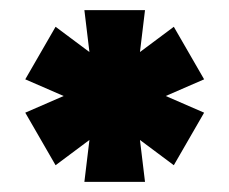

<svg xmlns="http://www.w3.org/2000/svg" viewBox="-20 -755 454 380"><path d="M324 -702 384 -598 308 -565 384 -532 324 -428 257 -478 267 -395H147L157 -478L90 -428L30 -532L106 -565L30 -598L90 -702L157 -652L147 -735H267L257 -652Z"/></svg>

Font: Akshar
Style: Bold
Weight: 700
Designer: Tall Chai
Foundry: Tall Chai
Version: Version 1.000